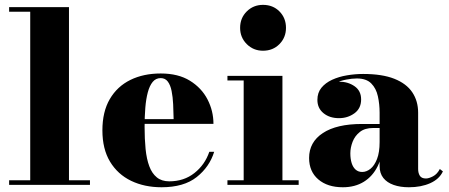

<svg xmlns="http://www.w3.org/2000/svg" viewBox="-20 -780 1894 810"><path d="M271 -750V-19.5H359.5V0H18.5V-19.5H107.5V-730.5H18.5V-750Z M661.5 10Q589.5 10 533 -17.2Q476.5 -44.5 444.2 -98Q412 -151.5 412 -230Q412 -308.5 443.2 -362Q474.5 -415.5 530 -442.8Q585.5 -470 658 -470Q732 -470 781.2 -439.5Q830.5 -409 855.5 -360.5Q880.5 -312 880.5 -257.5H478.5V-277.5H712.5Q712 -309.5 710.5 -340.2Q709 -371 704 -396Q699 -421 688 -435.8Q677 -450.5 658 -450.5Q637.5 -450.5 624.2 -434.5Q611 -418.5 603.5 -390.2Q596 -362 593 -324.8Q590 -287.5 590 -244.5Q590 -193.5 594.2 -151.2Q598.5 -109 609.8 -78.8Q621 -48.5 641.5 -31.8Q662 -15 694 -15Q756 -15 800.2 -50Q844.5 -85 863 -139.5H883.5Q864 -76 809.8 -33Q755.5 10 661.5 10Z M1089.5 -566Q1049 -566 1021 -594Q993 -622 993 -662.5Q993 -704 1021 -731.8Q1049 -759.5 1089.5 -759.5Q1131.5 -759.5 1159 -731.8Q1186.5 -704 1186.5 -662.5Q1186.5 -622 1159 -594Q1131.5 -566 1089.5 -566ZM1171.5 -460V-19.5H1240V0H939.5V-19.5H1008V-440.5H939.5V-460Z M1705 10Q1668.5 10 1640.8 0.2Q1613 -9.5 1597.2 -29.2Q1581.5 -49 1581.5 -79.5V-304.5Q1581.5 -340.5 1574.2 -373.8Q1567 -407 1546.2 -428Q1525.5 -449 1485.5 -449Q1465 -449 1440.5 -444.2Q1416 -439.5 1394 -429Q1372 -418.5 1357.8 -401.2Q1343.5 -384 1343.5 -358.5H1320Q1320 -392.5 1346.8 -414Q1373.5 -435.5 1410 -435.5Q1448 -435.5 1475.8 -416.2Q1503.5 -397 1503.5 -360.5Q1503.5 -322.5 1475.2 -302Q1447 -281.5 1410 -281.5Q1370.5 -281.5 1344.8 -302.5Q1319 -323.5 1319 -358.5Q1319 -389 1336 -409.8Q1353 -430.5 1381.2 -443.5Q1409.5 -456.5 1443.8 -462.2Q1478 -468 1512 -468Q1592 -468 1643.2 -447.8Q1694.5 -427.5 1719.2 -390.8Q1744 -354 1744 -304.5V-67Q1744 -50 1751.2 -38.5Q1758.5 -27 1777 -27Q1789 -27 1806.8 -36.2Q1824.5 -45.5 1835.5 -67L1848.5 -57Q1833.5 -24.5 1795 -7.2Q1756.5 10 1705 10ZM1426.5 10Q1361.5 10 1322.8 -23.2Q1284 -56.5 1284 -113.5Q1284 -180.5 1342.2 -218.8Q1400.5 -257 1507 -257H1628V-240H1554Q1519 -240 1498 -223.2Q1477 -206.5 1467.5 -181.8Q1458 -157 1458 -133.5Q1458 -110 1463.5 -92.2Q1469 -74.5 1480.2 -64.5Q1491.5 -54.5 1508 -54.5Q1526 -54.5 1542.8 -67.8Q1559.5 -81 1570.5 -109Q1581.5 -137 1581.5 -181H1594.5Q1594.5 -122 1573.5 -79.2Q1552.5 -36.5 1515 -13.2Q1477.5 10 1426.5 10Z"/></svg>

Font: Bodoni Moda ExtraBold
Style: Regular
Weight: 800
Version: Version 2.005